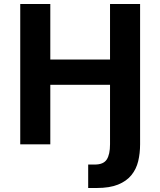

<svg xmlns="http://www.w3.org/2000/svg" viewBox="-20 -720 800 958"><path d="M81 0V-700H231V-423H529V-700H679V0Q679 45 669.5 84.5Q660 124 635.5 154Q611 184 569 201Q527 218 463 218H420V101H453Q496 101 512.5 76Q529 51 529 0V-297H231V0Z"/></svg>

Font: Golos Text SemiBold
Style: Regular
Weight: 600
Designer: A.Korolkova, Vitaly Kuzmin
Foundry: ParaType Ltd
Version: Version 2.004